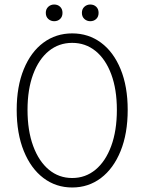

<svg xmlns="http://www.w3.org/2000/svg" viewBox="-20 -819 640 851"><path d="M300 12Q228 12 172.5 -30Q117 -72 85.5 -149.5Q54 -227 54 -332Q54 -436 85.5 -512.5Q117 -589 172.5 -630Q228 -671 300 -671Q372 -671 427.5 -630Q483 -589 514.5 -512.5Q546 -436 546 -332Q546 -227 514.5 -149.5Q483 -72 427.5 -30Q372 12 300 12ZM300 -30Q359 -30 403.5 -67Q448 -104 473 -172Q498 -240 498 -332Q498 -423 473 -490Q448 -557 403.5 -593Q359 -629 300 -629Q241 -629 196.5 -593Q152 -557 127 -490Q102 -423 102 -332Q102 -240 127 -172Q152 -104 196.5 -67Q241 -30 300 -30ZM220 -725Q205 -725 194 -735Q183 -745 183 -762Q183 -779 194 -789Q205 -799 220 -799Q236 -799 246.5 -789Q257 -779 257 -762Q257 -745 246.5 -735Q236 -725 220 -725ZM380 -725Q365 -725 354 -735Q343 -745 343 -762Q343 -779 354 -789Q365 -799 380 -799Q396 -799 406.5 -789Q417 -779 417 -762Q417 -745 406.5 -735Q396 -725 380 -725Z"/></svg>

Font: Source Code Pro ExtraLight Light
Style: Regular
Weight: 300
Monospace: yes
Version: Version 1.018;hotconv 1.0.116;makeotfexe 2.5.65601